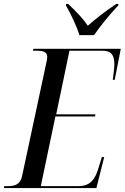

<svg xmlns="http://www.w3.org/2000/svg" viewBox="-47 -964 639 984"><path d="M360 -784H435C468 -832 512 -886 559 -936L560 -944H549C489 -904 439 -864 403 -832C379 -868 347 -902 302 -944H292L291 -936C312 -900 346 -831 360 -784ZM-27 0H447L487 -159H475L459 -107C441 -44 416 -10 353 -10H162L237 -367H440L442 -378H241L309 -704H478C526 -704 539 -679 539 -634C539 -614 534 -577 531 -555H541L572 -714H124L122 -704H143C175 -704 195 -697 195 -673C195 -666 194 -656 191 -645L66 -61C57 -19 30 -10 -8 -10H-25Z"/></svg>

Font: Noto Serif Display Condensed Medium
Style: Italic
Weight: 500
Width: 3
Italic angle: -12°
Designer: Monotype Design Team
Foundry: Monotype Imaging Inc.
Version: Version 2.009